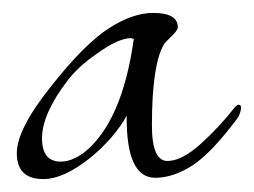

<svg xmlns="http://www.w3.org/2000/svg" viewBox="-20 -271 393 297"><path d="M47 6Q6 6 6 -34Q6 -72 61 -140Q111 -203 148 -227Q185 -251 217 -251Q255 -251 255 -229Q255 -224 245 -214.5Q235 -205 234 -203Q215 -172 215 -77Q215 -22 239 -22Q261 -22 290 -48Q319 -74 344 -106Q347 -109 349 -109Q353 -109 353 -104Q353 -102 351.5 -97Q350 -92 348 -89Q307 -34 277.5 -15Q248 4 220 4Q175 4 176 -92Q157 -58 121 -28Q79 6 47 6ZM74 -21Q91 -21 110 -35Q169 -82 187 -211Q184 -211 183 -212Q163 -212 130 -188Q102 -169 85 -147Q45 -95 45 -57Q45 -21 74 -21Z"/></svg>

Font: Lavishly Yours
Style: Regular
Weight: 400
Designer: Robert E. Leuschke
Foundry: Robert E. Leuschke
Version: Version 1.010; ttfautohint (v1.8.3)